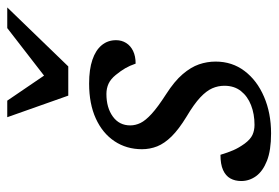

<svg xmlns="http://www.w3.org/2000/svg" viewBox="-136 -602 749 516"><g transform="rotate(-90 238.0 -344.5)"><path d="M79.5 -126Q85.5 -106 91.8 -91.5Q98 -77 109.5 -61Q121 -45.5 133 -40Q145 -34.5 160 -34.5Q189 -34.5 212.8 -43.8Q236.5 -53 250.8 -71Q265 -89 265 -115.5Q265 -132.5 258.2 -148Q251.5 -163.5 233.8 -180.2Q216 -197 181.5 -217.5Q148 -238 129 -257.2Q110 -276.5 102.2 -296Q94.5 -315.5 94.5 -337Q94.5 -378.5 116 -410.8Q137.5 -443 177 -461Q216.5 -479 271 -479Q309 -479 334.8 -470.2Q360.5 -461.5 374 -445.2Q387.5 -429 387.5 -406.5Q387.5 -391.5 380 -379.5Q372.5 -367.5 358.5 -360.8Q344.5 -354 324.5 -354Q319 -370 312 -382Q305 -394 294 -407.5Q283 -421 270.5 -426.8Q258 -432.5 243 -432.5Q206 -432.5 182.2 -415.2Q158.5 -398 158.5 -368.5Q158.5 -354.5 165 -341Q171.5 -327.5 189.5 -311Q207.5 -294.5 242.5 -272Q277.5 -249.5 296.2 -227.5Q315 -205.5 322.5 -183.8Q330 -162 330 -139Q330 -94.5 304.5 -61Q279 -27.5 235.2 -8.8Q191.5 10 137 10Q91.5 10 63.5 -1Q35.5 -12 22.2 -30.2Q9 -48.5 9 -70Q9 -87 16 -99.5Q23 -112 38.5 -119Q54 -126 79.5 -126ZM475.5 -699 317 -535H238.5L180.5 -699H225L298.5 -591H280.5L420 -699Z"/></g></svg>

Font: Newsreader 12pt
Style: Italic
Weight: 400
Italic angle: -17°
Version: Version 1.003